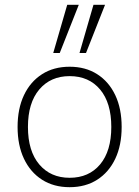

<svg xmlns="http://www.w3.org/2000/svg" viewBox="-20 -769 578 797"><path d="M269 8Q203 8 154.5 -23Q106 -54 79.5 -110Q53 -166 53 -242Q53 -318 79.5 -374Q106 -430 154.5 -461Q203 -492 269 -492Q335 -492 383.5 -461Q432 -430 458.5 -374Q485 -318 485 -242Q485 -166 458.5 -110Q432 -54 383.5 -23Q335 8 269 8ZM269 -31Q349 -31 395.5 -86.5Q442 -142 442 -242Q442 -342 395.5 -397.5Q349 -453 269 -453Q190 -453 143 -397.5Q96 -342 96 -242Q96 -142 143 -86.5Q190 -31 269 -31ZM310 -549 368 -749H416L337 -549ZM201 -549 259 -749H307L228 -549Z"/></svg>

Font: Nunito Sans 12pt ExtraLight ExtraLight
Style: Regular
Weight: 250
Version: Version 3.101;gftools[0.9.27]